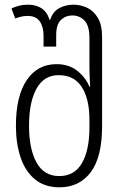

<svg xmlns="http://www.w3.org/2000/svg" viewBox="-20 -790 524 820"><path d="M234 10Q171 10 129.5 -24Q88 -58 68 -117.5Q48 -177 48 -253Q48 -379 94 -447.5Q140 -516 221 -516Q274 -516 309.5 -488Q345 -460 362 -420H365Q364 -440 363 -460.5Q362 -481 362 -498V-627Q362 -680 341 -702Q320 -724 289 -724Q260 -724 240 -704.5Q220 -685 220 -641V-591H166V-637Q166 -675 150 -698.5Q134 -722 98 -722Q72 -722 45 -711L29 -754Q44 -761 61.5 -765.5Q79 -770 101 -770Q132 -770 156 -755.5Q180 -741 192 -705H194Q206 -741 233.5 -755.5Q261 -770 294 -770Q324 -770 352 -757Q380 -744 398 -713.5Q416 -683 416 -632V-251Q416 -119 367.5 -54.5Q319 10 234 10ZM233 -38Q298 -38 330 -93.5Q362 -149 362 -246V-278Q362 -367 329.5 -418Q297 -469 230 -469Q168 -469 136 -411.5Q104 -354 104 -253Q104 -154 136 -96Q168 -38 233 -38Z"/></svg>

Font: Noto Sans Georgian Condensed Light
Style: Regular
Weight: 300
Width: 3
Designer: Monotype Design Team, Akaki Razmadze
Foundry: Google LLC
Version: Version 2.005; ttfautohint (v1.8.4.7-5d5b)